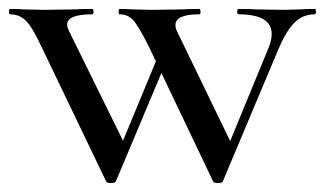

<svg xmlns="http://www.w3.org/2000/svg" viewBox="-27 -406 726 429"><path d="M240 -374Q238 -374 238 -380Q238 -386 240 -386Q258 -386 269 -385L313 -384L379 -385Q394 -386 418 -386Q421 -386 421 -380Q421 -374 418 -374Q365 -374 365 -350Q365 -343 369 -335L494 -77L459 -22L573 -299Q580 -316 580 -330Q580 -374 506 -374Q503 -374 503 -380Q503 -386 506 -386Q533 -386 546 -385L606 -384L644 -385Q654 -386 676 -386Q679 -386 679 -380Q679 -374 676 -374Q650 -374 631.5 -356Q613 -338 595 -296L471 -1Q470 3 460 3Q450 3 449 -1L305 -303Q283 -347 271 -360.5Q259 -374 240 -374ZM-4 -374Q-7 -374 -7 -380Q-7 -386 -4 -386Q15 -386 26 -385L73 -384L138 -385Q153 -386 179 -386Q182 -386 182 -380Q182 -374 179 -374Q123 -374 123 -351Q123 -345 128 -335L255 -77L219 -22L328 -285L348 -277L232 -1Q231 3 221 3Q211 3 210 -1L65 -303Q45 -346 30.5 -360Q16 -374 -4 -374Z"/></svg>

Font: Cormorant Garamond Medium
Style: Regular
Weight: 500
Designer: Christian Thalmann (Catharsis Fonts)
Foundry: Catharsis Fonts
Version: Version 4.000